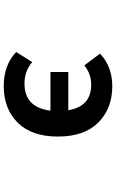

<svg xmlns="http://www.w3.org/2000/svg" viewBox="186 -800 628 1040"><g transform="rotate(90 500.0 -280.0)"><path d="M334 -422.9 270.5 -507.8Q340.8 -574.2 447.3 -574.2Q567.4 -574.2 643.6 -498.5Q719.7 -422.9 719.7 -279.3Q719.7 -137.7 644.5 -62Q569.3 13.7 446.3 13.7Q332 13.7 261.7 -53.7L316.4 -140.6Q365.2 -98.6 431.6 -98.6Q562.5 -98.6 579.1 -239.3H370.1V-335.9H577.1Q556.6 -460 438.5 -460Q380.9 -460 334 -422.9Z"/></g></svg>

Font: Gen Shin Gothic Monospace Bold
Style: Bold
Weight: 700
Designer: [Source Han Sans]
Ryoko NISHIZUKA  (kana & ideographs); Paul D. Hunt (Latin, Greek & Cyrillic); Wenlong ZHANG  (bopomofo
Version: Version 1.002.20150607